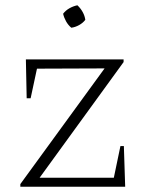

<svg xmlns="http://www.w3.org/2000/svg" viewBox="-20 -707 542 727"><path d="M57 0V-10L376 -448L120 -447L96 -335H81L78 -482H448V-472L130 -34H411L436 -154H449L454 0ZM273 -687Q285 -676 293 -661.5Q301 -647 303 -632Q294 -620 279.5 -612Q265 -604 250 -602Q238 -612 230 -626.5Q222 -641 219 -655Q229 -668 243.5 -676Q258 -684 273 -687Z"/></svg>

Font: Piazzolla Thin Thin
Style: Regular
Weight: 250
Version: Version 2.005